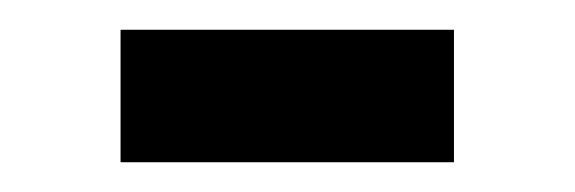

<svg xmlns="http://www.w3.org/2000/svg" viewBox="-20 -748 386 129"><path d="M61 -639V-728H285V-639Z"/></svg>

Font: Georama Condensed SemiBold
Style: Regular
Weight: 600
Width: 3
Designer: Jean-Baptiste Levee
Foundry: Production Type
Version: Version 1.000